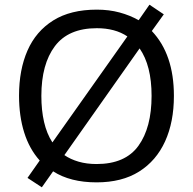

<svg xmlns="http://www.w3.org/2000/svg" viewBox="-20 -766 821 817"><path d="M720 -358Q720 -247 682.5 -164.5Q645 -82 572 -36Q499 10 391 10Q279 10 206 -37L158 31L97 -9L149 -83Q105 -132 83 -202Q61 -272 61 -359Q61 -469 97 -551Q133 -633 206.5 -679Q280 -725 392 -725Q444 -725 488.5 -713Q533 -701 570 -680L616 -746L677 -705L626 -634Q720 -535 720 -358ZM156 -358Q156 -297 167.5 -247Q179 -197 203 -160L522 -611Q470 -646 392 -646Q271 -646 213.5 -569.5Q156 -493 156 -358ZM625 -358Q625 -487 574 -560L254 -106Q280 -88 314.5 -78Q349 -68 391 -68Q513 -68 569 -145.5Q625 -223 625 -358Z"/></svg>

Font: Noto Sans Meroitic
Style: Regular
Weight: 400
Designer: Monotype Design Team
Foundry: Monotype Imaging Inc.
Version: Version 2.002; ttfautohint (v1.8.4.7-5d5b)